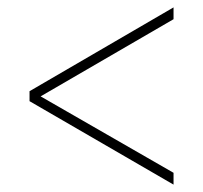

<svg xmlns="http://www.w3.org/2000/svg" viewBox="-20 -618 550 520"><path d="M450 -118 60 -344V-371L450 -598V-566L90 -357L450 -150Z"/></svg>

Font: Noto Serif Georgian SemiCondensed Thin
Style: Regular
Weight: 100
Width: 4
Designer: Monotype Design Team, Akaki Razmadze
Foundry: Google LLC
Version: Version 2.003; ttfautohint (v1.8.4.7-5d5b)